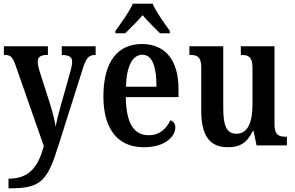

<svg xmlns="http://www.w3.org/2000/svg" viewBox="-20 -786 1593 1038"><path d="M26 180V232H39C206 232 238 186 297 -3L428 -416C446 -475 462 -489 495 -489H497V-536H314V-489H318C353 -487 370 -479 370 -452C370 -436 365 -415 360 -398L306 -206C296 -169 287 -135 281 -101C277 -131 264 -182 247 -235L195 -398C188 -420 184 -438 184 -453C184 -476 197 -489 235 -489H239V-536H1V-489H5C35 -489 47 -480 62 -439L217 4C187 111 143 180 26 180Z M604 -619V-606H657C684 -634 724 -671 751 -704C777 -672 820 -632 845 -606H898V-619C871 -657 824 -721 805 -766H698C679 -721 631 -657 604 -619ZM757 10C877 10 928 -51 928 -98C928 -118 916 -131 901 -136C881 -92 844 -55 784 -55C704 -55 662 -119 660 -261H945V-306C945 -464 870 -548 748 -548C615 -548 539 -452 539 -264C539 -91 615 10 757 10ZM826 -317H661C664 -428 696 -490 750 -490C805 -490 826 -422 826 -317Z M1213 10C1273 10 1316 -12 1346 -77H1351L1367 0H1531V-47H1525C1490 -47 1464 -54 1464 -113V-536H1282V-489H1286C1320 -489 1345 -481 1345 -420V-221C1345 -126 1320 -63 1259 -63C1202 -63 1187 -111 1187 -202V-536H1004V-489H1008C1048 -489 1068 -478 1068 -420V-187C1068 -51 1114 10 1213 10Z"/></svg>

Font: Noto Serif Georgian Condensed SemiBold
Style: Regular
Weight: 600
Width: 3
Designer: Monotype Design Team, Akaki Razmadze
Foundry: Google LLC
Version: Version 2.003